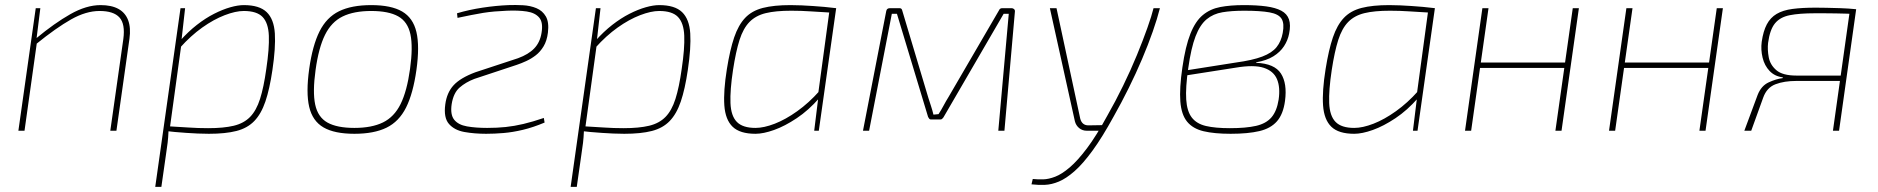

<svg xmlns="http://www.w3.org/2000/svg" viewBox="-20 -512 7357 752"><path d="M374 -492Q417 -492 444 -477Q471 -462 482 -432.5Q493 -403 487 -360L436 0H412L463 -359Q471 -418 448 -443.5Q425 -469 370 -469Q317 -469 258.5 -436Q200 -403 121 -339L122 -362Q193 -421 255.5 -456.5Q318 -492 374 -492ZM138 -480 123 -360 124 -342 76 0H52L120 -480Z M935 -492Q996 -492 1024.5 -464.5Q1053 -437 1056.5 -381Q1060 -325 1047 -238Q1036 -163 1019.5 -114.5Q1003 -66 976 -38Q949 -10 906 1Q863 12 798 12Q776 12 754.5 11Q733 10 710.5 8.5Q688 7 665.5 5Q643 3 619 0L629 -18Q683 -15 719.5 -12.5Q756 -10 795 -10Q856 -10 895.5 -19.5Q935 -29 959.5 -54Q984 -79 998.5 -124.5Q1013 -170 1023 -242Q1035 -322 1033 -372Q1031 -422 1008.5 -445.5Q986 -469 935 -469Q903 -469 860 -452.5Q817 -436 772 -404Q727 -372 685 -325V-352Q717 -388 751 -414.5Q785 -441 818.5 -458Q852 -475 882 -483.5Q912 -492 935 -492ZM705 -480 690 -347 691 -343 646 -16 640 1Q639 27 636.5 47.5Q634 68 630 94L612 220H588L687 -480Z M1434 -492Q1512 -492 1555 -467Q1598 -442 1611 -386.5Q1624 -331 1611 -238Q1598 -146 1570.5 -91Q1543 -36 1494 -12Q1445 12 1368 12Q1290 12 1247 -13Q1204 -38 1191 -93.5Q1178 -149 1191 -242Q1204 -334 1231.5 -389Q1259 -444 1308 -468Q1357 -492 1434 -492ZM1434 -469Q1366 -469 1322 -447.5Q1278 -426 1253 -375.5Q1228 -325 1216 -238Q1204 -152 1214.5 -102.5Q1225 -53 1262.5 -32Q1300 -11 1368 -11Q1436 -11 1480 -32.5Q1524 -54 1549 -104.5Q1574 -155 1586 -242Q1598 -328 1587.5 -377.5Q1577 -427 1539.5 -448Q1502 -469 1434 -469Z M1972 -492Q1999 -493 2028 -491.5Q2057 -490 2081 -480Q2105 -470 2118 -447.5Q2131 -425 2126 -384Q2122 -352 2109 -330.5Q2096 -309 2078.5 -295.5Q2061 -282 2041.5 -273Q2022 -264 2004 -258L1838 -203Q1804 -190 1780 -169Q1756 -148 1749 -104Q1743 -63 1759 -43Q1775 -23 1809 -17Q1843 -11 1888 -11Q1927 -11 1960.5 -14.5Q1994 -18 2030 -26.5Q2066 -35 2110 -50L2113 -32Q2068 -13 2028 -3.5Q1988 6 1952.5 9Q1917 12 1884 12Q1838 12 1799 5Q1760 -2 1738.5 -26.5Q1717 -51 1724 -103Q1730 -149 1756.5 -178Q1783 -207 1842 -229L2009 -284Q2050 -299 2072.5 -322.5Q2095 -346 2101 -383Q2108 -424 2092 -443Q2076 -462 2043 -467Q2010 -472 1965 -470Q1940 -469 1917 -467Q1894 -465 1872 -461.5Q1850 -458 1825.5 -453Q1801 -448 1772 -442L1770 -460Q1817 -474 1870 -482Q1923 -490 1972 -492Z M2562 -492Q2623 -492 2651.5 -464.5Q2680 -437 2683.5 -381Q2687 -325 2674 -238Q2663 -163 2646.5 -114.5Q2630 -66 2603 -38Q2576 -10 2533 1Q2490 12 2425 12Q2403 12 2381.5 11Q2360 10 2337.5 8.5Q2315 7 2292.5 5Q2270 3 2246 0L2256 -18Q2310 -15 2346.5 -12.5Q2383 -10 2422 -10Q2483 -10 2522.5 -19.5Q2562 -29 2586.5 -54Q2611 -79 2625.5 -124.5Q2640 -170 2650 -242Q2662 -322 2660 -372Q2658 -422 2635.5 -445.5Q2613 -469 2562 -469Q2530 -469 2487 -452.5Q2444 -436 2399 -404Q2354 -372 2312 -325V-352Q2344 -388 2378 -414.5Q2412 -441 2445.5 -458Q2479 -475 2509 -483.5Q2539 -492 2562 -492ZM2332 -480 2317 -347 2318 -343 2273 -16 2267 1Q2266 27 2263.5 47.5Q2261 68 2257 94L2239 220H2215L2314 -480Z M3076 -492Q3098 -492 3119.5 -491Q3141 -490 3163.5 -488.5Q3186 -487 3208.5 -485Q3231 -483 3255 -480L3245 -462Q3191 -465 3154.5 -467.5Q3118 -470 3079 -470Q3018 -470 2979 -460.5Q2940 -451 2915.5 -426Q2891 -401 2876.5 -355.5Q2862 -310 2851 -238Q2839 -159 2841 -108.5Q2843 -58 2866 -34.5Q2889 -11 2939 -11Q2972 -11 3014.5 -27.5Q3057 -44 3102.5 -76.5Q3148 -109 3189 -155V-128Q3147 -80 3100.5 -49Q3054 -18 3012 -3Q2970 12 2939 12Q2878 12 2849.5 -15.5Q2821 -43 2817 -99Q2813 -155 2827 -242Q2839 -317 2855.5 -365.5Q2872 -414 2898.5 -442Q2925 -470 2968 -481Q3011 -492 3076 -492ZM3230 -480H3255L3187 0H3169L3184 -122L3182 -126Z M3942 -480Q3948 -480 3952 -476Q3956 -472 3955 -466L3914 0H3890L3931 -458H3911L3675 -52Q3672 -48 3669.5 -46Q3667 -44 3662 -44H3626Q3622 -44 3619.5 -47Q3617 -50 3615 -54L3493 -458H3473L3384 0H3360L3451 -468Q3452 -474 3455.5 -477Q3459 -480 3466 -480H3503Q3508 -480 3510.5 -477.5Q3513 -475 3514 -470L3616 -129Q3621 -113 3626.5 -96.5Q3632 -80 3636 -63L3656 -65Q3667 -82 3676 -99Q3685 -116 3695 -132L3893 -472Q3896 -480 3906 -480Z M4523 -480Q4513 -440 4495 -388.5Q4477 -337 4453 -280.5Q4429 -224 4400.5 -166.5Q4372 -109 4342 -56Q4297 26 4259 78Q4221 130 4188.5 158.5Q4156 187 4127.5 199Q4099 211 4072.5 212Q4046 213 4020 210L4025 189Q4044 191 4065.5 190.5Q4087 190 4113 180Q4139 170 4170 143.5Q4201 117 4237.5 68.5Q4274 20 4317 -59Q4349 -115 4379 -176.5Q4409 -238 4433 -296.5Q4457 -355 4474 -403Q4491 -451 4498 -480ZM4118 -480 4211 -47Q4218 -21 4243 -21L4304 -22L4291 0H4236Q4219 0 4206.5 -10.5Q4194 -21 4190 -37L4092 -480Z M4851 -492Q4903 -492 4939.5 -487Q4976 -482 4998.5 -470Q5021 -458 5028.5 -436Q5036 -414 5029 -380Q5024 -354 5009 -331Q4994 -308 4967.5 -291.5Q4941 -275 4900 -268V-266Q4972 -263 4997 -224Q5022 -185 5013 -117Q5006 -65 4981.5 -37Q4957 -9 4912.5 1.5Q4868 12 4800 12Q4736 12 4694 2Q4652 -8 4629.5 -35.5Q4607 -63 4603 -114.5Q4599 -166 4611 -248Q4623 -331 4642.5 -380Q4662 -429 4691 -453Q4720 -477 4759.5 -484.5Q4799 -492 4851 -492ZM4853 -470Q4804 -470 4768 -464Q4732 -458 4706 -436.5Q4680 -415 4662.5 -369.5Q4645 -324 4634 -245Q4623 -169 4626 -122.5Q4629 -76 4648 -51.5Q4667 -27 4703.5 -18.5Q4740 -10 4797 -10Q4860 -10 4899.5 -19Q4939 -28 4960 -52.5Q4981 -77 4988 -122Q4995 -170 4981.5 -202Q4968 -234 4929.5 -246.5Q4891 -259 4820 -247L4628 -217L4630 -237L4820 -267Q4886 -276 4924 -290.5Q4962 -305 4980 -327.5Q4998 -350 5004 -383Q5011 -420 4999.5 -438.5Q4988 -457 4952.5 -463.5Q4917 -470 4853 -470Z M5421 -492Q5443 -492 5464.5 -491Q5486 -490 5508.5 -488.5Q5531 -487 5553.5 -485Q5576 -483 5600 -480L5590 -462Q5536 -465 5499.5 -467.5Q5463 -470 5424 -470Q5363 -470 5324 -460.5Q5285 -451 5260.5 -426Q5236 -401 5221.5 -355.5Q5207 -310 5196 -238Q5184 -159 5186 -108.5Q5188 -58 5211 -34.5Q5234 -11 5284 -11Q5317 -11 5359.5 -27.5Q5402 -44 5447.5 -76.5Q5493 -109 5534 -155V-128Q5492 -80 5445.5 -49Q5399 -18 5357 -3Q5315 12 5284 12Q5223 12 5194.5 -15.5Q5166 -43 5162 -99Q5158 -155 5172 -242Q5184 -317 5200.5 -365.5Q5217 -414 5243.5 -442Q5270 -470 5313 -481Q5356 -492 5421 -492ZM5575 -480H5600L5532 0H5514L5529 -122L5527 -126Z M5810 -480 5742 0H5718L5786 -480ZM6119 -267 6116 -246H5771L5774 -267ZM6164 -480 6096 0H6072L6140 -480Z M6374 -480 6306 0H6282L6350 -480ZM6683 -267 6680 -246H6335L6338 -267ZM6728 -480 6660 0H6636L6704 -480Z M7092 -482Q7108 -482 7133.5 -481.5Q7159 -481 7189 -480Q7219 -479 7249 -476L7236 -457Q7231 -458 7213 -458.5Q7195 -459 7171 -459.5Q7147 -460 7124.5 -460Q7102 -460 7088 -460Q7028 -460 6990 -452.5Q6952 -445 6932 -420.5Q6912 -396 6905 -344Q6902 -318 6907.5 -288Q6913 -258 6937.5 -237Q6962 -216 7016 -216H7203V-195Q7197 -195 7170 -195Q7143 -195 7103 -195Q7063 -195 7016 -195Q6968 -195 6934 -182Q6900 -169 6886 -130L6839 0H6812L6864 -140Q6878 -176 6907.5 -189.5Q6937 -203 6962 -206L6963 -209Q6931 -213 6911 -234Q6891 -255 6883.5 -286Q6876 -317 6880 -348Q6886 -390 6900 -416.5Q6914 -443 6938.5 -457.5Q6963 -472 7000.5 -477Q7038 -482 7092 -482ZM7250 -476 7183 0H7159L7226 -476Z"/></svg>

Font: Exo 2 Thin
Style: Italic
Weight: 250
Italic angle: -8°
Designer: Natanael Gama
Foundry: Natanael Gama
Version: Version 2.010